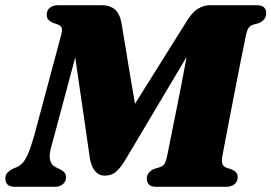

<svg xmlns="http://www.w3.org/2000/svg" viewBox="-30 -720 1046 740"><path d="M502.5 -246 418.5 -205.5 692 -642Q713.5 -676 735.8 -688Q758 -700 779.5 -700H957Q978.5 -700 987.2 -692Q996 -684 996 -668.5Q996 -654.5 987.5 -645Q979 -635.5 968 -631L943 -624Q933.5 -620.5 927.8 -611.8Q922 -603 918.5 -587Q916 -574.5 910.2 -546Q904.5 -517.5 896.5 -478.2Q888.5 -439 880 -394.5Q871.5 -350 862.8 -305.8Q854 -261.5 846.8 -222.5Q839.5 -183.5 834 -155.5Q828.5 -127.5 826.5 -116Q823.5 -100 827 -89.2Q830.5 -78.5 840.5 -74.5L863 -67Q874.5 -62 880.2 -55.2Q886 -48.5 886 -37.5Q886 -21 874.2 -10.5Q862.5 0 840.5 0H574.5Q552.5 0 544.2 -8.5Q536 -17 536 -32Q536 -46 544.2 -55Q552.5 -64 564 -69L587 -76Q599 -80 604.8 -90.2Q610.5 -100.5 615 -122.5Q620.5 -150 626.5 -180.2Q632.5 -210.5 639.2 -243.8Q646 -277 653 -312.2Q660 -347.5 667.2 -384Q674.5 -420.5 681.2 -457.8Q688 -495 695 -531.5L707 -530.5L447.5 -94.5Q427.5 -65 412 -54Q396.5 -43 372.5 -43Q353 -43 338.2 -58.5Q323.5 -74 317 -105.5Q313.5 -130 309.2 -159.5Q305 -189 300.2 -222.5Q295.5 -256 290 -292.8Q284.5 -329.5 278.8 -369Q273 -408.5 267 -450Q261 -491.5 255 -534L270.5 -538L166 -148Q158 -116.5 164.2 -98.8Q170.5 -81 189 -73.5L202.5 -67Q224.5 -56 224.5 -37.5Q224.5 -21 212.8 -10.5Q201 0 179.5 0H29.5Q7 0 -1.2 -9Q-9.5 -18 -9.5 -31.5Q-9.5 -46 -0.8 -55Q8 -64 18.5 -69L32.5 -75Q44.5 -80 55.2 -90Q66 -100 77 -124.8Q88 -149.5 102 -198L205 -582.5Q211 -604 207.8 -612.5Q204.5 -621 193 -625.5L172 -633Q161 -638.5 155.5 -645.2Q150 -652 150 -663Q150 -680 162 -690Q174 -700 195 -700H362.5Q392 -700 411.5 -684.8Q431 -669.5 438.5 -630.5Q442.5 -605.5 447.2 -577Q452 -548.5 457 -517.8Q462 -487 467.5 -454.2Q473 -421.5 478.8 -387Q484.5 -352.5 490.8 -317Q497 -281.5 502.5 -246Z"/></svg>

Font: Fraunces Black
Style: Italic
Weight: 900
Italic angle: -16°
Version: Version 1.000;[b76b70a41]